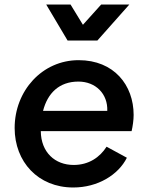

<svg xmlns="http://www.w3.org/2000/svg" viewBox="-20 -820 655 852"><path d="M305 12C414 12 505 -44 543 -120L453 -169C423 -122 374 -88 307 -88C224 -88 162 -144 161 -238H564C569 -260 573 -287 573 -310C573 -442 486 -553 329 -553C167 -553 45 -417 45 -252C45 -102 149 12 305 12ZM171 -328C191 -406 242 -458 328 -458C405 -458 459 -403 456 -328ZM185 -800 280 -640H412L554 -800H429L348 -710L293 -800Z"/></svg>

Font: Mluvka SemiBold
Style: Italic
Weight: 600
Italic angle: -8°
Designer: Modified by Jiří Krblich, Original typeface by Gumpita Rahayu
Foundry: Gumpita Rahayu & Jiří Krblich
Version: Version 2.000;Glyphs 3.1.1 (3134)